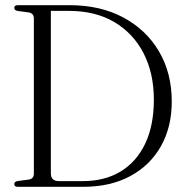

<svg xmlns="http://www.w3.org/2000/svg" viewBox="-20 -720 716 740"><path d="M35 -10.5Q35 -19.5 46.5 -22L91.5 -28Q110.5 -31.5 110.5 -50.5V-649Q110.5 -668 91.5 -672L46.5 -678Q35 -681 35 -690Q35 -700 48 -700H248.5Q367 -700 455.5 -652.5Q544 -605 593 -521.5Q642 -438 642 -328.5Q642 -231 600.5 -157Q559 -83 482.5 -41.5Q406 0 300.5 0H48Q35 0 35 -10.5ZM300 -22Q383.5 -22 444.8 -59Q506 -96 539.5 -166.2Q573 -236.5 573 -336Q573 -438 533.2 -515Q493.5 -592 420.5 -635Q347.5 -678 246.5 -678H176V-52Q176 -22 207 -22Z"/></svg>

Font: Fraunces 144pt Soft Light
Style: Regular
Weight: 300
Version: Version 1.000;[0bf87f6ff]